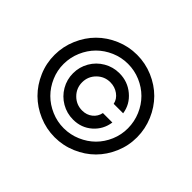

<svg xmlns="http://www.w3.org/2000/svg" viewBox="-159 -981 1234 1234"><g transform="rotate(45 457.5 -364.0)"><path d="M457.4 11.4Q381.4 11.4 312 -18.3Q242.5 -47.9 192.1 -98.2Q141.7 -148.4 111.9 -217.9Q82 -287.3 82.4 -363.6Q82.7 -440 112.6 -509.4Q142.4 -578.8 192.6 -629.1Q242.9 -679.3 312.1 -709Q381.4 -738.6 457.4 -738.6Q533.7 -738.6 603.2 -709Q672.6 -679.3 722.7 -629.1Q772.7 -578.8 802.4 -509.4Q832 -440 832.4 -363.6Q832.7 -287.3 803.1 -217.9Q773.4 -148.4 723.2 -98.2Q672.9 -47.9 603.3 -18.3Q533.7 11.4 457.4 11.4ZM750 -363.3Q749.6 -422.9 726.6 -477.3Q703.5 -531.6 664.2 -570.8Q625 -610.1 571 -633.2Q517 -656.2 457.4 -656.2Q398.1 -656.2 344.1 -633Q290.1 -609.7 250.9 -570.5Q211.6 -531.2 188.4 -477.1Q165.1 -422.9 164.8 -363.3Q164.4 -304.3 187.7 -250.2Q210.9 -196 250.2 -156.8Q289.4 -117.5 343.6 -94.3Q397.7 -71 457.4 -71Q517 -71 571.4 -94.3Q625.7 -117.5 665 -156.6Q704.2 -195.7 727.3 -249.8Q750.4 -304 750 -363.3ZM460.9 -574.6Q536.6 -574.6 593 -527.3Q649.5 -480.1 659.8 -409.1H573.9Q566.8 -445.3 534.4 -468.8Q502.1 -492.2 460.9 -492.2Q407.7 -492.2 370 -454.5Q332.4 -416.9 332.4 -363.6Q332.4 -310.4 370 -272.7Q407.7 -235.1 460.9 -235.1Q501.4 -235.1 530.4 -258.2Q559.3 -281.2 566.8 -318.2H652.7Q642.4 -246.4 589.1 -199.6Q535.9 -152.7 460.9 -152.7Q403.8 -152.7 355.1 -180.9Q306.5 -209.2 278.2 -257.8Q250 -306.5 250 -363.6Q250 -420.8 278.2 -469.5Q306.5 -518.1 355.1 -546.3Q403.8 -574.6 460.9 -574.6Z"/></g></svg>

Font: TID UI
Style: Regular
Weight: 400
Designer: The TID Project Authors
Foundry: Bakken & Bæck
Version: Version 1.001;hotconv 1.0.109;makeotfexe 2.5.65596